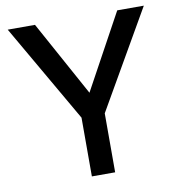

<svg xmlns="http://www.w3.org/2000/svg" viewBox="-80 -780 796 853"><g transform="rotate(-10 318.5 -353.5)"><path d="M266 0V-265L11 -707H134L320 -368L505 -707H625L371 -266V0Z"/></g></svg>

Font: Onest Medium
Style: Regular
Weight: 500
Designer: Dmitri Voloshin, Andrey Kudryavtsev
Foundry: Dmitri Voloshin, Andrey Kudryavtsev
Version: Version 1.000;gftools[0.9.33]